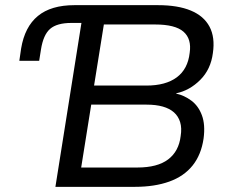

<svg xmlns="http://www.w3.org/2000/svg" viewBox="-20 -725 900 745"><path d="M195 0 296 -636H257Q201 -636 174.5 -613Q148 -590 139 -533L132 -489H55L62 -537Q76 -621 127 -663Q178 -705 269 -705H593Q670 -705 720.5 -684Q771 -663 793 -621.5Q815 -580 806 -519Q798 -456 757 -415Q716 -374 664 -363L663 -362Q695 -355 722.5 -334.5Q750 -314 763.5 -277.5Q777 -241 770 -188Q761 -125 727.5 -83Q694 -41 637 -20.5Q580 0 503 0ZM295 -75H513Q591 -75 632.5 -106.5Q674 -138 681 -197Q686 -228 679 -251Q672 -274 655 -289Q638 -304 611.5 -311.5Q585 -319 549 -319H334ZM345 -393H548Q623 -393 666 -425Q709 -457 716 -520Q724 -574 692 -602Q660 -630 582 -630H383Z"/></svg>

Font: Nunito Sans 7pt
Style: Italic
Weight: 400
Italic angle: -9°
Designer: Vernon Adams
Foundry: Vernon Adams
Version: Version 3.101;gftools[0.9.27]